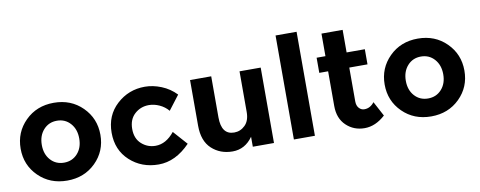

<svg xmlns="http://www.w3.org/2000/svg" viewBox="-64 -1041 3373 1349"><g transform="rotate(-10 1623.0 -367.0)"><path d="M191 -269Q191 -203 228.5 -161.5Q266 -120 324.5 -120Q383 -120 420.5 -161.5Q458 -203 458 -269Q458 -335 420.5 -377Q383 -419 324.5 -419Q266 -419 228.5 -377Q191 -335 191 -269ZM609 -269Q609 -152 528 -72Q447 8 324.5 8Q202 8 121 -72Q40 -152 40 -269Q40 -386 121 -466.5Q202 -547 324.5 -547Q447 -547 528 -466.5Q609 -386 609 -269Z M978 -125Q1053 -125 1113 -200L1202 -100Q1098 8 977 8Q856 8 772.5 -68.5Q689 -145 689 -268.5Q689 -392 773.5 -469.5Q858 -547 974 -547Q1032 -547 1091.5 -523Q1151 -499 1196 -452L1118 -350Q1092 -381 1054.5 -398Q1017 -415 980 -415Q921 -415 878.5 -376.5Q836 -338 836 -269.5Q836 -201 878.5 -163Q921 -125 978 -125Z M1649 -248V-538H1800V0H1649V-71Q1593 8 1504.5 8Q1416 8 1356 -47.5Q1296 -103 1296 -212V-538H1447V-245Q1447 -121 1538 -121Q1583 -121 1616 -153.5Q1649 -186 1649 -248Z M2092 0H1942V-742H2092Z M2413 -430V-189Q2413 -158 2429 -140.5Q2445 -123 2467 -123Q2509 -123 2538 -161L2594 -56Q2524 8 2446.5 8Q2369 8 2315.5 -43Q2262 -94 2262 -182V-430H2199V-538H2262V-699H2413V-538H2543V-430Z M2788 -269Q2788 -203 2825.5 -161.5Q2863 -120 2921.5 -120Q2980 -120 3017.5 -161.5Q3055 -203 3055 -269Q3055 -335 3017.5 -377Q2980 -419 2921.5 -419Q2863 -419 2825.5 -377Q2788 -335 2788 -269ZM3206 -269Q3206 -152 3125 -72Q3044 8 2921.5 8Q2799 8 2718 -72Q2637 -152 2637 -269Q2637 -386 2718 -466.5Q2799 -547 2921.5 -547Q3044 -547 3125 -466.5Q3206 -386 3206 -269Z"/></g></svg>

Font: Montserrat_am3
Style: Bold
Weight: 700
Designer: Julieta Ulanovsky
Foundry: Julieta Ulanovsky. Armenina letters added by Vahan Hovhannisyan
Version: Version 2.001